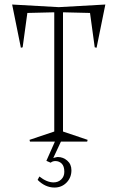

<svg xmlns="http://www.w3.org/2000/svg" viewBox="-20 -632 524 857"><path d="M34.2 -611.8 242.2 -600.1 450.2 -611.8 411.1 -418.9 402.8 -420.9 381.8 -574.2 261.2 -577.1V-44.9L371.1 -7.8L369.1 0H252L217.8 73.2Q233.4 68.8 237.8 68.8Q261.7 68.8 280.3 85Q298.8 101.1 298.8 127.9Q298.8 160.6 277.1 182.9Q255.4 205.1 223.1 205.1Q182.1 205.1 147.9 170.9L155.8 155.8Q189 182.1 219.2 182.1Q239.7 182.1 253.4 168.9Q267.1 155.8 267.1 134.8Q267.1 109.9 255.6 98.4Q244.1 86.9 227.1 86.9Q214.8 86.9 206.1 94.2L187 85.9L225.1 0H113.8L111.8 -7.8L222.2 -44.9V-577.1L102.1 -574.2L81.1 -420.9L73.2 -418.9Z"/></svg>

Font: Halibut Cnd Thin
Style: Regular
Weight: 250
Width: 3
Designer: Matteo Maggi
Foundry: Collletttivo
Version: Version 3.080 | FøM Fix